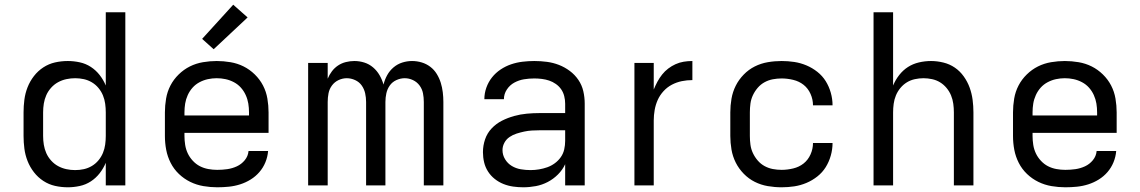

<svg xmlns="http://www.w3.org/2000/svg" viewBox="-20 -787 4840 815"><path d="M268 8Q240 8 213.5 2Q187 -4 164 -19Q141 -34 124 -56Q107 -78 97 -103.5Q87 -129 83.5 -156Q80 -183 80 -210V-310Q80 -337 83.5 -364Q87 -391 97 -416.5Q107 -442 124 -464Q141 -486 164 -501Q187 -516 213.5 -522Q240 -528 268 -528Q293 -528 318.5 -522.5Q344 -517 365.5 -503Q387 -489 403 -468.5Q419 -448 429 -424V-735H512V0H429V-96Q419 -72 403 -51.5Q387 -31 365.5 -17Q344 -3 318.5 2.5Q293 8 268 8ZM299 -65Q318 -65 336 -69Q354 -73 370 -82.5Q386 -92 398 -106.5Q410 -121 417 -138Q424 -155 426.5 -173.5Q429 -192 429 -210V-310Q429 -328 426.5 -346.5Q424 -365 417 -382Q410 -399 398 -413.5Q386 -428 370 -437.5Q354 -447 336 -451Q318 -455 299 -455Q280 -455 261.5 -451Q243 -447 226.5 -438Q210 -429 197 -414.5Q184 -400 176.5 -383Q169 -366 166 -347.5Q163 -329 163 -310V-210Q163 -191 166 -172.5Q169 -154 176.5 -137Q184 -120 197 -105.5Q210 -91 226.5 -82Q243 -73 261.5 -69Q280 -65 299 -65Z M902 8Q873 8 843.5 3Q814 -2 787.5 -15Q761 -28 739.5 -48.5Q718 -69 704.5 -95.5Q691 -122 685.5 -151Q680 -180 680 -210V-310Q680 -339 685 -368.5Q690 -398 703.5 -424Q717 -450 738.5 -471Q760 -492 786 -505Q812 -518 841.5 -523Q871 -528 900 -528Q929 -528 958.5 -523Q988 -518 1014 -505Q1040 -492 1061.5 -471Q1083 -450 1096.5 -424Q1110 -398 1115 -368.5Q1120 -339 1120 -310V-223H763V-210Q763 -191 766 -172Q769 -153 777 -136Q785 -119 798.5 -104.5Q812 -90 828.5 -81.5Q845 -73 864 -69.5Q883 -66 902 -66Q924 -66 945 -69Q966 -72 985.5 -81Q1005 -90 1019 -107Q1033 -124 1035 -146H1118Q1116 -121 1106.5 -98Q1097 -75 1081 -56.5Q1065 -38 1044 -25Q1023 -12 999.5 -4.5Q976 3 951.5 5.5Q927 8 902 8ZM763 -297H1037V-310Q1037 -329 1034 -347.5Q1031 -366 1023 -383.5Q1015 -401 1002.5 -415Q990 -429 973 -438Q956 -447 937.5 -451Q919 -455 900 -455Q881 -455 862.5 -451Q844 -447 827 -438Q810 -429 797.5 -415Q785 -401 777 -383.5Q769 -366 766 -347.5Q763 -329 763 -310ZM887 -578 838 -622 970 -767 1031 -713Z M1288 0V-520H1371V-453Q1378 -470 1389 -484.5Q1400 -499 1415 -509Q1430 -519 1448 -523.5Q1466 -528 1484 -528Q1506 -528 1526.5 -521.5Q1547 -515 1563.5 -501Q1580 -487 1591 -468Q1602 -449 1608 -428Q1613 -449 1623.5 -468Q1634 -487 1650.5 -501Q1667 -515 1687.5 -521.5Q1708 -528 1729 -528Q1750 -528 1770 -522Q1790 -516 1806.5 -503.5Q1823 -491 1834 -473Q1845 -455 1851 -435.5Q1857 -416 1859.5 -395.5Q1862 -375 1862 -354V0H1779V-354Q1779 -373 1775.5 -391Q1772 -409 1761 -424Q1750 -439 1733 -447Q1716 -455 1698 -455Q1680 -455 1662.5 -447Q1645 -439 1634.5 -424Q1624 -409 1620 -391Q1616 -373 1616 -354V0H1534V-354Q1534 -373 1530 -391Q1526 -409 1515.5 -424Q1505 -439 1487.5 -447Q1470 -455 1452 -455Q1434 -455 1417 -447Q1400 -439 1389 -424Q1378 -409 1374.5 -391Q1371 -373 1371 -354V0Z M2201 8Q2180 8 2158.5 5Q2137 2 2117 -6Q2097 -14 2080 -27.5Q2063 -41 2051.5 -59Q2040 -77 2035 -98Q2030 -119 2030 -141Q2030 -169 2039 -195.5Q2048 -222 2067 -242Q2086 -262 2110.5 -274.5Q2135 -287 2162 -294.5Q2189 -302 2216.5 -304.5Q2244 -307 2271 -307H2379V-347Q2379 -363 2375 -379Q2371 -395 2362 -408Q2353 -421 2339.5 -430.5Q2326 -440 2311 -445Q2296 -450 2280 -452Q2264 -454 2248 -454Q2226 -454 2204.5 -450.5Q2183 -447 2163.5 -436.5Q2144 -426 2131.5 -407Q2119 -388 2119 -366H2036Q2036 -391 2044.5 -415Q2053 -439 2068.5 -458.5Q2084 -478 2105 -492Q2126 -506 2149.5 -514Q2173 -522 2198 -525Q2223 -528 2248 -528Q2275 -528 2301.5 -524.5Q2328 -521 2352.5 -511.5Q2377 -502 2398.5 -486Q2420 -470 2435 -448Q2450 -426 2456 -400Q2462 -374 2462 -347V0H2379V-90Q2368 -66 2348.5 -46.5Q2329 -27 2305 -14.5Q2281 -2 2254.5 3Q2228 8 2201 8ZM2232 -65Q2250 -65 2268 -68Q2286 -71 2303 -77Q2320 -83 2335 -94Q2350 -105 2360.5 -120Q2371 -135 2375 -153Q2379 -171 2379 -189V-234H2271Q2255 -234 2238 -233Q2221 -232 2205 -228.5Q2189 -225 2173 -220Q2157 -215 2143 -205.5Q2129 -196 2121 -181Q2113 -166 2113 -150Q2113 -129 2124 -111Q2135 -93 2152.5 -82.5Q2170 -72 2190.5 -68.5Q2211 -65 2232 -65Z M2673 0V-520H2755V-407Q2762 -424 2770.5 -440Q2779 -456 2790.5 -470.5Q2802 -485 2816.5 -496Q2831 -507 2847.5 -514.5Q2864 -522 2882 -525Q2900 -528 2919 -528V-447Q2896 -447 2874 -442.5Q2852 -438 2832 -427.5Q2812 -417 2796.5 -400Q2781 -383 2772 -363Q2763 -343 2759 -320.5Q2755 -298 2755 -276V0Z M3298 8Q3268 8 3239 3Q3210 -2 3184 -15Q3158 -28 3137 -49.5Q3116 -71 3103 -97Q3090 -123 3085 -152Q3080 -181 3080 -210V-310Q3080 -339 3085 -368Q3090 -397 3103 -423Q3116 -449 3137 -470.5Q3158 -492 3184 -505Q3210 -518 3239 -523Q3268 -528 3298 -528Q3325 -528 3351.5 -524Q3378 -520 3403 -509.5Q3428 -499 3449.5 -482Q3471 -465 3485 -442.5Q3499 -420 3506.5 -393.5Q3514 -367 3514 -340H3431Q3431 -365 3420.5 -388.5Q3410 -412 3391 -427Q3372 -442 3347 -448Q3322 -454 3298 -454Q3279 -454 3260.5 -450.5Q3242 -447 3225.5 -438Q3209 -429 3196.5 -414.5Q3184 -400 3176 -383Q3168 -366 3165.5 -347.5Q3163 -329 3163 -310V-210Q3163 -191 3165.5 -172.5Q3168 -154 3176 -137Q3184 -120 3196.5 -105.5Q3209 -91 3225.5 -82Q3242 -73 3260.5 -69.5Q3279 -66 3298 -66Q3322 -66 3347 -72Q3372 -78 3391 -93Q3410 -108 3420.5 -131.5Q3431 -155 3431 -180H3514Q3514 -153 3506.5 -126.5Q3499 -100 3485 -77.5Q3471 -55 3449.5 -38Q3428 -21 3403 -10.5Q3378 0 3351.5 4Q3325 8 3298 8Z M3688 0V-735H3771V-424Q3781 -448 3797 -468.5Q3813 -489 3834 -502.5Q3855 -516 3880.5 -522Q3906 -528 3932 -528Q3958 -528 3984.5 -521.5Q4011 -515 4033 -500Q4055 -485 4071 -462.5Q4087 -440 4096 -415Q4105 -390 4108.5 -363.5Q4112 -337 4112 -310V0H4029V-310Q4029 -328 4026.5 -346.5Q4024 -365 4017 -382Q4010 -399 3998 -413.5Q3986 -428 3970.5 -437.5Q3955 -447 3936.5 -451Q3918 -455 3900 -455Q3882 -455 3863.5 -451Q3845 -447 3829.5 -437.5Q3814 -428 3802 -413.5Q3790 -399 3783 -382Q3776 -365 3773.5 -346.5Q3771 -328 3771 -310V0Z M4502 8Q4473 8 4443.5 3Q4414 -2 4387.5 -15Q4361 -28 4339.5 -48.5Q4318 -69 4304.5 -95.5Q4291 -122 4285.5 -151Q4280 -180 4280 -210V-310Q4280 -339 4285 -368.5Q4290 -398 4303.5 -424Q4317 -450 4338.5 -471Q4360 -492 4386 -505Q4412 -518 4441.5 -523Q4471 -528 4500 -528Q4529 -528 4558.5 -523Q4588 -518 4614 -505Q4640 -492 4661.5 -471Q4683 -450 4696.5 -424Q4710 -398 4715 -368.5Q4720 -339 4720 -310V-223H4363V-210Q4363 -191 4366 -172Q4369 -153 4377 -136Q4385 -119 4398.5 -104.5Q4412 -90 4428.5 -81.5Q4445 -73 4464 -69.5Q4483 -66 4502 -66Q4524 -66 4545 -69Q4566 -72 4585.5 -81Q4605 -90 4619 -107Q4633 -124 4635 -146H4718Q4716 -121 4706.5 -98Q4697 -75 4681 -56.5Q4665 -38 4644 -25Q4623 -12 4599.5 -4.5Q4576 3 4551.5 5.5Q4527 8 4502 8ZM4363 -297H4637V-310Q4637 -329 4634 -347.5Q4631 -366 4623 -383.5Q4615 -401 4602.5 -415Q4590 -429 4573 -438Q4556 -447 4537.5 -451Q4519 -455 4500 -455Q4481 -455 4462.5 -451Q4444 -447 4427 -438Q4410 -429 4397.5 -415Q4385 -401 4377 -383.5Q4369 -366 4366 -347.5Q4363 -329 4363 -310Z"/></svg>

Font: Iosevka Aile
Style: Regular
Weight: 400
Designer: Belleve Invis
Foundry: Belleve Invis
Version: Version 28.0.1; ttfautohint (v1.8.4)